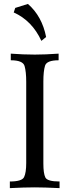

<svg xmlns="http://www.w3.org/2000/svg" viewBox="-20 -970 376 990"><path d="M287.1 0Q206.5 -3.9 159.7 -3.9Q105 -3.9 30.8 0V-34.2Q93.3 -34.2 104.2 -56.9Q115.2 -79.6 115.2 -129.9V-548.3Q115.2 -600.1 106.7 -629.6Q98.1 -659.2 35.6 -659.2V-693.4Q100.1 -688.5 159.7 -688.5Q211.9 -688.5 282.2 -693.4V-659.2Q220.7 -659.2 212.2 -631.1Q203.6 -603 203.6 -549.3V-127Q203.6 -75.7 213.9 -54.9Q224.1 -34.2 287.1 -34.2ZM193.4 -759.3Q145.5 -863.3 50.8 -905.8L58.6 -929.2L124 -949.7Q196.8 -886.2 217.8 -779.3Z"/></svg>

Font: Kelvinch
Style: Regular
Weight: 400
Designer: Paul James MIller
Foundry: High-Logic / Made with FontCreator
Version: Version 3.30 September 23, 2016